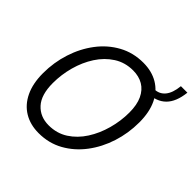

<svg xmlns="http://www.w3.org/2000/svg" viewBox="-206 -984 1172 1172"><g transform="rotate(45 380.0 -398.5)"><path d="M601 -679Q644.5 -679 671.2 -711Q698 -743 704.5 -807H760.5Q751 -719.5 708 -677Q665 -634.5 591.5 -634.5ZM293 10Q220.5 10 166.5 -22.5Q112.5 -55 82.8 -117.2Q53 -179.5 53 -268Q53 -361 80.8 -447Q108.5 -533 159.8 -600.5Q211 -668 282.5 -707.2Q354 -746.5 441.5 -746.5Q514.5 -746.5 568.5 -714.5Q622.5 -682.5 652 -621Q681.5 -559.5 681.5 -471Q681.5 -378 653.8 -291.8Q626 -205.5 574.5 -137.5Q523 -69.5 451.8 -29.8Q380.5 10 293 10ZM302.5 -67Q372.5 -67 427 -102.2Q481.5 -137.5 519 -196Q556.5 -254.5 576.2 -326.2Q596 -398 596 -470.5Q596 -537.5 575.2 -581.5Q554.5 -625.5 517.5 -647.2Q480.5 -669 430.5 -669Q361 -669 306.5 -634Q252 -599 214.5 -541Q177 -483 157.5 -411.8Q138 -340.5 138 -267.5Q138 -166.5 183.2 -116.8Q228.5 -67 302.5 -67Z"/></g></svg>

Font: Epilogue
Style: Italic
Weight: 400
Italic angle: -12°
Designer: Tyler Finck
Foundry: Etcetera Type Co
Version: Version 2.112